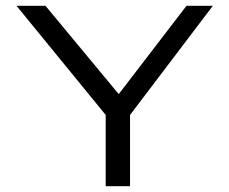

<svg xmlns="http://www.w3.org/2000/svg" viewBox="-20 -643 790 663"><path d="M345 0V-246L37 -623H137L390 -318L624 -623H715L429 -246V0Z"/></svg>

Font: Inconsolata ExtraExpanded
Style: Regular
Weight: 400
Width: 8
Monospace: yes
Designer: Raph Levien, Cyreal, Brenton Simpson
Foundry: Raph Levien, Cyreal, Google
Version: Version 3.001; ttfautohint (v1.8.2.53-6de2)